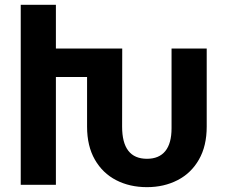

<svg xmlns="http://www.w3.org/2000/svg" viewBox="-20 -770 943 800"><path d="M66.4 -750H212.9V-567.9H489.3L488.8 -242.2Q488.8 -108.4 592.3 -108.4Q642.6 -108.4 668.7 -140.4Q694.8 -172.4 694.8 -235.8V-567.9H841.3V-242.2Q841.3 -161.6 808.8 -105Q776.4 -48.3 719.7 -19.3Q663.1 9.8 592.3 9.8Q520.5 9.8 464.1 -19.3Q407.7 -48.3 375.2 -105Q342.8 -161.6 342.8 -242.2V-449.2H212.9V0H66.4Z"/></svg>

Font: Mardoto
Style: Bold
Weight: 700
Designer: Christian Robertson, Vahan Hovhannisyan
Foundry: Google
Version: Version 1.000